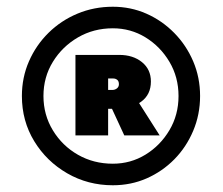

<svg xmlns="http://www.w3.org/2000/svg" viewBox="-20 -769 663 570"><path d="M315 -219Q241 -219 179.5 -254.5Q118 -290 81.5 -350Q45 -410 45 -484Q45 -539 66 -587Q87 -635 124 -671.5Q161 -708 210 -728.5Q259 -749 315 -749Q368 -749 414.5 -728.5Q461 -708 497 -671.5Q533 -635 553.5 -587Q574 -539 574 -484Q574 -429 553.5 -380.5Q533 -332 497.5 -296Q462 -260 415.5 -239.5Q369 -219 315 -219ZM315 -283Q368 -283 412 -310Q456 -337 483 -382.5Q510 -428 510 -484Q510 -540 483 -585.5Q456 -631 412 -658Q368 -685 315 -685Q258 -685 211.5 -658Q165 -631 137 -585.5Q109 -540 109 -484Q109 -428 137 -382Q165 -336 211.5 -309.5Q258 -283 315 -283ZM349 -367 312 -447 391 -466 454 -367ZM204 -367V-606H334Q375 -606 401.5 -584.5Q428 -563 428 -527Q428 -488 399 -467Q370 -446 334 -446H290L301 -460V-367ZM301 -495 290 -502H314Q321 -502 327 -506.5Q333 -511 333 -519Q333 -528 328 -532Q323 -536 316 -536H290L301 -544Z"/></svg>

Font: Lexend Mega Black
Style: Regular
Weight: 900
Version: Version 1.007